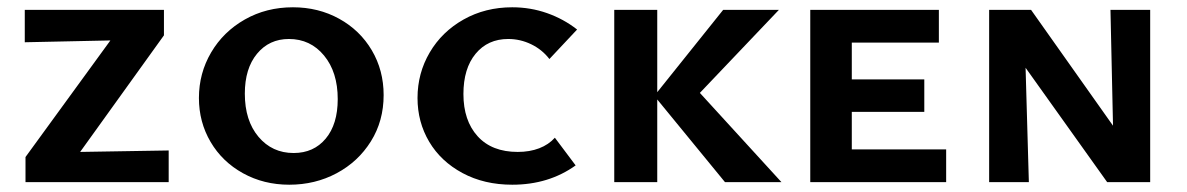

<svg xmlns="http://www.w3.org/2000/svg" viewBox="-20 -500 3257 527"><path d="M443 -87V0H50V-69L283 -389L48 -384V-473H430V-403L200 -83Z M526 -231Q526 -299 559.5 -356Q593 -413 652 -446.5Q711 -480 784 -480Q854 -480 911 -448.5Q968 -417 1000.5 -362Q1033 -307 1033 -239Q1033 -168 998 -112Q963 -56 904 -24.5Q845 7 774 7Q704 7 647 -24.5Q590 -56 558 -110.5Q526 -165 526 -231ZM907 -228Q907 -302 869.5 -347.5Q832 -393 773 -393Q719 -393 685.5 -352.5Q652 -312 652 -243Q652 -169 689.5 -124.5Q727 -80 786 -80Q841 -80 874 -119.5Q907 -159 907 -228Z M1126 -231Q1126 -299 1159.5 -356Q1193 -413 1252.5 -446.5Q1312 -480 1386 -480Q1436 -480 1481.5 -464Q1527 -448 1564 -419L1488 -338Q1468 -364 1438 -378.5Q1408 -393 1375 -393Q1319 -393 1285.5 -352.5Q1252 -312 1252 -242Q1252 -169 1291 -126Q1330 -83 1401 -83Q1434 -83 1460 -93Q1486 -103 1503 -122L1560 -46Q1486 7 1386 7Q1309 7 1249.5 -25Q1190 -57 1158 -111Q1126 -165 1126 -231Z M1970 0 1784 -227V0H1666V-473H1784V-247L1965 -473H2118L1901 -245L2125 0Z M2577 -90V0H2204V-473H2557V-383H2318V-282H2517V-193H2318V-90Z M3137 -473V0H3019L2795 -314L2804 0H2695V-473H2810L3035 -155L3028 -473Z"/></svg>

Font: Ysabeau SC
Style: Bold
Weight: 700
Designer: Christian Thalmann (Catharsis Fonts)
Version: Version 0.003